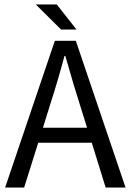

<svg xmlns="http://www.w3.org/2000/svg" viewBox="-20 -838 584 858"><path d="M390.1 -200.2H150.9L87.9 0H2.9L225.1 -655.8H318.8L541 0H452.1ZM369.1 -267.1 337.9 -367.2Q314 -439.9 272 -587.9H268.1Q239.7 -481.4 203.1 -367.2L171.9 -267.1ZM140.1 -817.9H233.9L321.8 -706.1H252.9Z"/></svg>

Font: SourceSansPro-Regular
Style: Regular
Weight: 400
Designer: Paul D. Hunt
Foundry: Adobe Systems Incorporated
Version: Version 1.050;PS Version 1.000;hotconv 1.0.70;makeotf.lib2.5